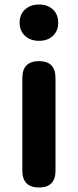

<svg xmlns="http://www.w3.org/2000/svg" viewBox="-20 -831 344 851"><path d="M153 0Q79 0 79 -75V-485Q79 -560 153 -560Q226 -560 226 -485V-75Q226 0 153 0ZM153 -650Q115 -650 91 -672Q67 -694 67 -730.5Q67 -767 91 -789Q115 -811 153 -811Q191 -811 214.5 -789Q238 -767 238 -730.5Q238 -694 214.5 -672Q191 -650 153 -650Z"/></svg>

Font: Resource Han Rounded JP
Style: Bold
Weight: 700
Designer: Cyano Hao (round all glyphs); Ryoko NISHIZUKA 西塚涼子 (kana, bopomofo & ideographs); Paul D. Hunt (Latin, Greek & Cyrillic)
Foundry: Cyano Hao
Version: 0.990